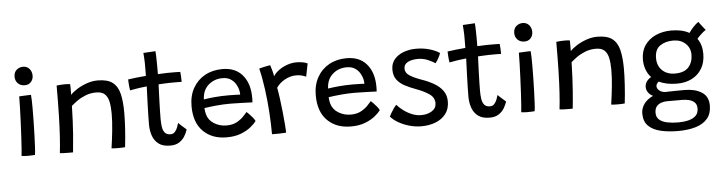

<svg xmlns="http://www.w3.org/2000/svg" viewBox="-53 -974 5576 1482"><g transform="rotate(-5 2734.5 -233.0)"><path d="M156.5 -542Q122.5 -542 102.5 -562.5Q82.5 -583 82.5 -614Q82.5 -648.5 104 -667Q125.5 -685.5 154 -685.5Q184.5 -685.5 203.2 -664Q222 -642.5 222 -610.5Q222 -582.5 204.2 -562.2Q186.5 -542 156.5 -542ZM187 0.5Q179.5 1 164.8 2Q150 3 134.5 3Q107 3 83 -0.5Q85 -13.5 88 -54.2Q91 -95 94 -151Q97 -207 99.5 -266.5Q102 -326 103.5 -377.5Q105 -429 105 -460Q112.5 -460.5 130.8 -461.5Q149 -462.5 168 -463.2Q187 -464 196.5 -464Q200 -432.5 200 -360Q200 -313.5 199 -258.2Q198 -203 196.2 -150.2Q194.5 -97.5 192.2 -57Q190 -16.5 187 0.5Z M481.5 6.5Q472 6.5 458.5 6.8Q445 7 431.5 6.5Q418.5 6.5 402.8 5.8Q387 5 379.5 3.5Q386 -52 390.5 -122Q395 -192 397.5 -288Q400 -384 400 -518Q412 -520 428.5 -521.2Q445 -522.5 463 -522.5Q474 -522.5 485.2 -522Q496.5 -521.5 505 -520Q505.5 -512 505.8 -484.8Q506 -457.5 505.5 -437Q524 -457.5 558 -479Q592 -500.5 634 -515.2Q676 -530 718.5 -530Q794.5 -530 834 -499.8Q873.5 -469.5 887.8 -410.2Q902 -351 902 -264Q902 -212.5 897.8 -142.5Q893.5 -72.5 885 1.5Q869 4 833.5 4Q817.5 4 803 3.5Q788.5 3 780 1.5Q789.5 -62.5 797 -133.5Q804.5 -204.5 804.5 -265.5Q804.5 -317.5 796.5 -356.5Q788.5 -395.5 766 -417Q743.5 -438.5 699.5 -438.5Q654 -438.5 616 -423.2Q578 -408 549.8 -387.5Q521.5 -367 504 -351.5Q501 -225 493.8 -130.8Q486.5 -36.5 481.5 6.5Z M1370.5 -93Q1363 -69 1347.5 -42.8Q1332 -16.5 1304.5 1.8Q1277 20 1233.5 20Q1177 20 1144.5 -4.5Q1112 -29 1098 -69Q1084 -109 1084 -156Q1084 -187 1085 -230.5Q1086 -274 1087.5 -319Q1089 -364 1090.5 -399.8Q1092 -435.5 1092.5 -451Q1043.5 -446 1007.8 -440Q972 -434 962 -431.5Q957.5 -455 955.8 -482.2Q954 -509.5 954 -517Q982 -521 1019.2 -525.5Q1056.5 -530 1093 -532.5Q1093.5 -552 1093.5 -580.8Q1093.5 -609.5 1093.5 -635Q1093 -656.5 1091.5 -676.8Q1090 -697 1089 -710.5L1183 -716Q1184 -708.5 1185.2 -680.2Q1186.5 -652 1186.5 -612Q1186.5 -596.5 1186.5 -575.2Q1186.5 -554 1186.5 -538Q1201.5 -538.5 1223.5 -539.5Q1245.5 -540.5 1259 -541Q1294 -541.5 1324.2 -541Q1354.5 -540.5 1360 -540Q1362 -526 1363 -502.2Q1364 -478.5 1364 -462.5Q1358.5 -463 1329.5 -463.2Q1300.5 -463.5 1272 -463Q1251.5 -462.5 1226.8 -461.2Q1202 -460 1185 -459Q1184 -442.5 1182.8 -407.8Q1181.5 -373 1180 -331.2Q1178.5 -289.5 1177.8 -251.8Q1177 -214 1177 -192Q1177 -161 1180.8 -132.2Q1184.5 -103.5 1198.8 -85.2Q1213 -67 1244 -67Q1265 -67 1278 -82Q1291 -97 1298.2 -116.2Q1305.5 -135.5 1309 -149Q1314.5 -142.5 1328 -130.5Q1341.5 -118.5 1354.2 -107.5Q1367 -96.5 1370.5 -93Z M1906 -111.5Q1892.5 -92.5 1862.2 -67.5Q1832 -42.5 1785 -24Q1738 -5.5 1673.5 -5.5Q1560.5 -5.5 1492 -73.5Q1423.5 -141.5 1423.5 -268.5Q1423.5 -349.5 1457.2 -409Q1491 -468.5 1550 -501Q1609 -533.5 1685.5 -533.5Q1781 -533.5 1835 -475Q1889 -416.5 1895 -318Q1897 -286.5 1894.5 -257Q1888 -257.5 1867.8 -258.2Q1847.5 -259 1820.5 -259.8Q1793.5 -260.5 1766.2 -261.2Q1739 -262 1719.5 -262Q1669 -262 1615.8 -257Q1562.5 -252 1521.5 -245.5Q1522 -232.5 1524 -220Q1526 -207.5 1529 -196Q1541.5 -150 1584.8 -123.5Q1628 -97 1680 -97Q1729 -97 1762 -115.8Q1795 -134.5 1814.5 -156.2Q1834 -178 1842.5 -187Q1847 -183.5 1860 -170.5Q1873 -157.5 1886.8 -141Q1900.5 -124.5 1906 -111.5ZM1523 -312.5Q1559 -318.5 1607.8 -323Q1656.5 -327.5 1718.5 -327.5Q1751 -327.5 1773.5 -326.5Q1796 -325.5 1805.5 -325Q1805.5 -341.5 1801.5 -360Q1796 -384.5 1781.5 -408.2Q1767 -432 1742.2 -447.8Q1717.5 -463.5 1680 -463.5Q1615 -463.5 1570 -423Q1525 -382.5 1523 -312.5Z M2078.5 -443Q2093.5 -468 2122.2 -489Q2151 -510 2187.2 -522.8Q2223.5 -535.5 2260 -535.5Q2283.5 -535.5 2307.5 -531.2Q2331.5 -527 2345 -519.5L2325 -419Q2313 -424 2294.2 -429.8Q2275.5 -435.5 2248 -435.5Q2203.5 -435.5 2161 -412.2Q2118.5 -389 2094.5 -353Q2101.5 -318 2108.2 -267.5Q2115 -217 2120.5 -164Q2126 -111 2129.5 -67.2Q2133 -23.5 2133 -1.5Q2111.5 0.5 2080.5 1Q2049.5 1.5 2023.5 1Q2023.5 -77 2017.8 -167.2Q2012 -257.5 2000 -347.2Q1988 -437 1969.5 -512.5Q1983 -516.5 2001.2 -520.5Q2019.5 -524.5 2035 -527.5Q2050.5 -530.5 2056 -531Q2062 -514 2069.2 -487Q2076.5 -460 2078.5 -443Z M2868.5 -111.5Q2855 -92.5 2824.8 -67.5Q2794.5 -42.5 2747.5 -24Q2700.5 -5.5 2636 -5.5Q2523 -5.5 2454.5 -73.5Q2386 -141.5 2386 -268.5Q2386 -349.5 2419.8 -409Q2453.5 -468.5 2512.5 -501Q2571.5 -533.5 2648 -533.5Q2743.5 -533.5 2797.5 -475Q2851.5 -416.5 2857.5 -318Q2859.5 -286.5 2857 -257Q2850.5 -257.5 2830.2 -258.2Q2810 -259 2783 -259.8Q2756 -260.5 2728.8 -261.2Q2701.5 -262 2682 -262Q2631.5 -262 2578.2 -257Q2525 -252 2484 -245.5Q2484.5 -232.5 2486.5 -220Q2488.5 -207.5 2491.5 -196Q2504 -150 2547.2 -123.5Q2590.5 -97 2642.5 -97Q2691.5 -97 2724.5 -115.8Q2757.5 -134.5 2777 -156.2Q2796.5 -178 2805 -187Q2809.5 -183.5 2822.5 -170.5Q2835.5 -157.5 2849.2 -141Q2863 -124.5 2868.5 -111.5ZM2485.5 -312.5Q2521.5 -318.5 2570.2 -323Q2619 -327.5 2681 -327.5Q2713.5 -327.5 2736 -326.5Q2758.5 -325.5 2768 -325Q2768 -341.5 2764 -360Q2758.5 -384.5 2744 -408.2Q2729.5 -432 2704.8 -447.8Q2680 -463.5 2642.5 -463.5Q2577.5 -463.5 2532.5 -423Q2487.5 -382.5 2485.5 -312.5Z M3178 40.5Q3131.5 40.5 3085.5 27.5Q3039.5 14.5 3001.8 -7.2Q2964 -29 2941.5 -55.5Q2946 -65 2956 -82.2Q2966 -99.5 2977.8 -116.5Q2989.5 -133.5 2998.5 -141.5Q3020 -117 3050 -95Q3080 -73 3114.5 -59.2Q3149 -45.5 3183.5 -45.5Q3232.5 -45.5 3267 -67.2Q3301.5 -89 3301.5 -128Q3301.5 -173 3260.2 -200.5Q3219 -228 3161 -249Q3114 -266 3075.8 -286.2Q3037.5 -306.5 3015 -337Q2992.5 -367.5 2992.5 -414.5Q2992.5 -462.5 3019.8 -494.5Q3047 -526.5 3091.8 -543Q3136.5 -559.5 3188.5 -559.5Q3246.5 -559.5 3295.2 -544.5Q3344 -529.5 3370 -510.5Q3366.5 -497.5 3354.5 -474.5Q3342.5 -451.5 3329 -435Q3305.5 -450.5 3270.8 -465.2Q3236 -480 3195.5 -480Q3168.5 -480 3143.5 -473.8Q3118.5 -467.5 3102.5 -453Q3086.5 -438.5 3086.5 -413.5Q3086.5 -380.5 3120.8 -359Q3155 -337.5 3206 -319.5Q3260.5 -301 3304 -276Q3347.5 -251 3372.5 -216.2Q3397.5 -181.5 3397.5 -133Q3397.5 -75.5 3368 -37Q3338.5 1.5 3288.8 21Q3239 40.5 3178 40.5Z M3845.5 -93Q3838 -69 3822.5 -42.8Q3807 -16.5 3779.5 1.8Q3752 20 3708.5 20Q3652 20 3619.5 -4.5Q3587 -29 3573 -69Q3559 -109 3559 -156Q3559 -187 3560 -230.5Q3561 -274 3562.5 -319Q3564 -364 3565.5 -399.8Q3567 -435.5 3567.5 -451Q3518.5 -446 3482.8 -440Q3447 -434 3437 -431.5Q3432.5 -455 3430.8 -482.2Q3429 -509.5 3429 -517Q3457 -521 3494.2 -525.5Q3531.5 -530 3568 -532.5Q3568.5 -552 3568.5 -580.8Q3568.5 -609.5 3568.5 -635Q3568 -656.5 3566.5 -676.8Q3565 -697 3564 -710.5L3658 -716Q3659 -708.5 3660.2 -680.2Q3661.5 -652 3661.5 -612Q3661.5 -596.5 3661.5 -575.2Q3661.5 -554 3661.5 -538Q3676.5 -538.5 3698.5 -539.5Q3720.5 -540.5 3734 -541Q3769 -541.5 3799.2 -541Q3829.5 -540.5 3835 -540Q3837 -526 3838 -502.2Q3839 -478.5 3839 -462.5Q3833.5 -463 3804.5 -463.2Q3775.5 -463.5 3747 -463Q3726.5 -462.5 3701.8 -461.2Q3677 -460 3660 -459Q3659 -442.5 3657.8 -407.8Q3656.5 -373 3655 -331.2Q3653.5 -289.5 3652.8 -251.8Q3652 -214 3652 -192Q3652 -161 3655.8 -132.2Q3659.5 -103.5 3673.8 -85.2Q3688 -67 3719 -67Q3740 -67 3753 -82Q3766 -97 3773.2 -116.2Q3780.5 -135.5 3784 -149Q3789.5 -142.5 3803 -130.5Q3816.5 -118.5 3829.2 -107.5Q3842 -96.5 3845.5 -93Z M4028 -542Q3994 -542 3974 -562.5Q3954 -583 3954 -614Q3954 -648.5 3975.5 -667Q3997 -685.5 4025.5 -685.5Q4056 -685.5 4074.8 -664Q4093.5 -642.5 4093.5 -610.5Q4093.5 -582.5 4075.8 -562.2Q4058 -542 4028 -542ZM4058.5 0.5Q4051 1 4036.2 2Q4021.5 3 4006 3Q3978.5 3 3954.5 -0.5Q3956.5 -13.5 3959.5 -54.2Q3962.5 -95 3965.5 -151Q3968.5 -207 3971 -266.5Q3973.5 -326 3975 -377.5Q3976.5 -429 3976.5 -460Q3984 -460.5 4002.2 -461.5Q4020.5 -462.5 4039.5 -463.2Q4058.5 -464 4068 -464Q4071.5 -432.5 4071.5 -360Q4071.5 -313.5 4070.5 -258.2Q4069.5 -203 4067.8 -150.2Q4066 -97.5 4063.8 -57Q4061.5 -16.5 4058.5 0.5Z M4353 6.5Q4343.5 6.5 4330 6.8Q4316.5 7 4303 6.5Q4290 6.5 4274.2 5.8Q4258.5 5 4251 3.5Q4257.5 -52 4262 -122Q4266.5 -192 4269 -288Q4271.5 -384 4271.5 -518Q4283.5 -520 4300 -521.2Q4316.5 -522.5 4334.5 -522.5Q4345.5 -522.5 4356.8 -522Q4368 -521.5 4376.5 -520Q4377 -512 4377.2 -484.8Q4377.5 -457.5 4377 -437Q4395.5 -457.5 4429.5 -479Q4463.5 -500.5 4505.5 -515.2Q4547.5 -530 4590 -530Q4666 -530 4705.5 -499.8Q4745 -469.5 4759.2 -410.2Q4773.5 -351 4773.5 -264Q4773.5 -212.5 4769.2 -142.5Q4765 -72.5 4756.5 1.5Q4740.5 4 4705 4Q4689 4 4674.5 3.5Q4660 3 4651.5 1.5Q4661 -62.5 4668.5 -133.5Q4676 -204.5 4676 -265.5Q4676 -317.5 4668 -356.5Q4660 -395.5 4637.5 -417Q4615 -438.5 4571 -438.5Q4525.5 -438.5 4487.5 -423.2Q4449.5 -408 4421.2 -387.5Q4393 -367 4375.5 -351.5Q4372.5 -225 4365.2 -130.8Q4358 -36.5 4353 6.5Z M5174 -115.5Q5130 -115.5 5095 -122.8Q5060 -130 5033 -143.5Q5012 -129 5012 -109Q5012 -91 5030 -75.8Q5048 -60.5 5078.5 -59Q5081 -59.5 5083.5 -59.5Q5114.5 -60.5 5151.2 -61Q5188 -61.5 5226.5 -61.5Q5306 -61.5 5357.8 -28.8Q5409.5 4 5409.5 74.5Q5409.5 137 5377 175.5Q5344.5 214 5285.8 231.8Q5227 249.5 5148.5 249.5Q5073.5 249.5 5014 235.5Q4954.5 221.5 4919.5 187.2Q4884.5 153 4884.5 91Q4884.5 50.5 4909.2 16.5Q4934 -17.5 4979 -37.5Q4953 -51 4940.8 -70.2Q4928.5 -89.5 4928.5 -110Q4928.5 -134.5 4942.8 -154Q4957 -173.5 4977 -183.5Q4950 -212.5 4937.8 -248.8Q4925.5 -285 4925.5 -323Q4925.5 -388 4957.2 -434Q4989 -480 5042.8 -504Q5096.5 -528 5163.5 -528Q5246.5 -528 5302 -497Q5317.5 -520.5 5338.2 -542.2Q5359 -564 5377 -576Q5382 -569 5391.8 -556Q5401.5 -543 5412 -529.8Q5422.5 -516.5 5428.5 -509.5Q5416.5 -502.5 5396 -484.2Q5375.5 -466 5359 -446.5Q5394 -398.5 5394 -328Q5394 -260 5365.2 -212.8Q5336.5 -165.5 5287 -140.5Q5237.5 -115.5 5174 -115.5ZM5163 -194.5Q5236 -194.5 5269.2 -232.5Q5302.5 -270.5 5302.5 -329.5Q5302.5 -381.5 5265.8 -415.5Q5229 -449.5 5171.5 -449.5Q5110 -449.5 5068.8 -421Q5027.5 -392.5 5027.5 -326Q5027.5 -266 5065 -230.2Q5102.5 -194.5 5163 -194.5ZM5155.5 183.5Q5198.5 183.5 5234.2 174.8Q5270 166 5291.5 145.5Q5313 125 5313 89Q5313 58 5295.5 41.5Q5278 25 5252.5 19Q5227 13 5202.5 13H5082Q5061 13 5039 20Q5017 27 5002 44.8Q4987 62.5 4987 95Q4987 129.5 5010 148.8Q5033 168 5071.5 175.8Q5110 183.5 5155.5 183.5Z"/></g></svg>

Font: Grandstander
Style: Regular
Weight: 400
Designer: Tyler Finck
Foundry: Etcetera Type Co
Version: Version 1.200; ttfautohint (v1.8.3)